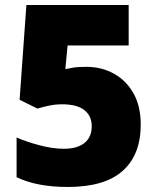

<svg xmlns="http://www.w3.org/2000/svg" viewBox="-20 -734 626 764"><path d="M324 -468Q384 -468 433 -441Q482 -414 511 -363Q540 -312 540 -238Q540 -118 468 -54Q396 10 250 10Q126 10 46 -29V-187Q84 -170 137 -156Q190 -142 234 -142Q287 -142 316 -165Q345 -188 345 -232Q345 -273 315.5 -296Q286 -319 227 -319Q200 -319 174.5 -313.5Q149 -308 129 -302L58 -337L85 -714H492V-553H249L240 -459Q256 -462 272.5 -465Q289 -468 324 -468Z"/></svg>

Font: Noto Sans Georgian Black
Style: Regular
Weight: 900
Designer: Monotype Design Team, Akaki Razmadze
Foundry: Google LLC
Version: Version 2.005; ttfautohint (v1.8.4.7-5d5b)